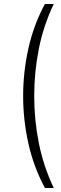

<svg xmlns="http://www.w3.org/2000/svg" viewBox="-20 -767 305 954"><path d="M203 -747Q147 -643 121 -526Q95 -409 95 -290Q95 -171 121 -54.5Q147 62 203 167H247Q196 59 173 -56Q150 -171 150 -290Q150 -409 173 -524.5Q196 -640 247 -747Z"/></svg>

Font: SpinnyJost
Style: Regular
Weight: 300
Version: Version 3.710